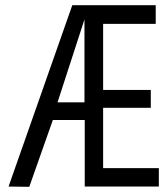

<svg xmlns="http://www.w3.org/2000/svg" viewBox="-20 -720 648 741"><path d="M13 0 259 -700H581V-628H378V-373H562V-304H378V-71H593V0H307V-257H184L93 1ZM202 -325H306V-645Z"/></svg>

Font: Georama Condensed
Style: Regular
Weight: 400
Width: 3
Designer: Jean-Baptiste Levee
Foundry: Production Type
Version: Version 1.000